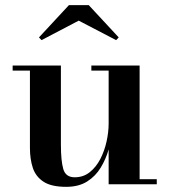

<svg xmlns="http://www.w3.org/2000/svg" viewBox="-20 -714 656 744"><path d="M236.5 10Q179 10 148.8 -9.8Q118.5 -29.5 107.2 -63.5Q96 -97.5 96 -141V-440.5H29V-460H216V-154Q216 -91 225.2 -59Q234.5 -27 269.5 -27Q303 -27 327.8 -46.8Q352.5 -66.5 368.8 -98Q385 -129.5 393 -166Q401 -202.5 401 -236V-440.5H334V-460H521V-19.5H587.5V0H401V-135Q390.5 -98 370.5 -64.8Q350.5 -31.5 317.8 -10.8Q285 10 236.5 10ZM141 -558.5 131 -569 247 -694H324L440 -569L430 -558.5L285 -634Z"/></svg>

Font: Bodoni Moda SemiBold
Style: Regular
Weight: 600
Designer: Owen Earl
Foundry: indestructible type
Version: Version 2.005; ttfautohint (v1.8.4.7-5d5b)